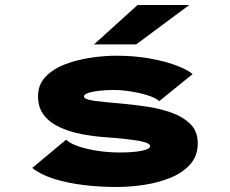

<svg xmlns="http://www.w3.org/2000/svg" viewBox="-20 -734 915 765"><path d="M445 11Q374.5 11 309.8 2.8Q245 -5.5 192.8 -22.2Q140.5 -39 108.5 -65L243.5 -177.5Q259.5 -162 293.8 -150.5Q328 -139 370.8 -132.8Q413.5 -126.5 455.5 -126.5Q512 -126.5 545 -133.2Q578 -140 578 -152Q578 -164.5 535.2 -172.5Q492.5 -180.5 397 -187.5Q349.5 -191 302.5 -200.2Q255.5 -209.5 216.8 -227.5Q178 -245.5 154.8 -275.5Q131.5 -305.5 131.5 -350.5Q131.5 -397 161.5 -428.2Q191.5 -459.5 239.2 -477.8Q287 -496 341 -504Q395 -512 443 -512Q515 -512 575.5 -501.2Q636 -490.5 680.2 -474Q724.5 -457.5 747.5 -439L614.5 -331Q602.5 -343 572 -353Q541.5 -363 504 -369.2Q466.5 -375.5 433 -375.5Q403.5 -375.5 376.5 -372.5Q349.5 -369.5 332 -363.8Q314.5 -358 314.5 -350Q314.5 -338 354.8 -332.5Q395 -327 467.5 -321Q511.5 -317 563.2 -309.5Q615 -302 661.5 -285.8Q708 -269.5 738 -240.2Q768 -211 768 -163.5Q768 -114 739 -80.5Q710 -47 662.2 -27Q614.5 -7 557.5 2Q500.5 11 445 11ZM522.5 -557H354.5L528 -714H734Z"/></svg>

Font: Trispace SemiExpanded ExtraBold
Style: Regular
Weight: 800
Width: 6
Designer: Tyler Finck
Foundry: Etcetera Type Company
Version: Version 1.210; ttfautohint (v1.8.3)